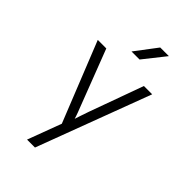

<svg xmlns="http://www.w3.org/2000/svg" viewBox="-282 -884 1163 1163"><g transform="rotate(45 300.0 -302.5)"><path d="M191 180 272 -37 67 -550H140L273 -204Q283 -179 292.5 -153.5Q302 -128 306 -113Q311 -128 319.5 -154Q328 -180 337 -205L462 -550H533L259 180ZM261 -645 367 -785H441L330 -645Z"/></g></svg>

Font: JetBrains Mono NL ExtraLight
Style: Regular
Weight: 200
Designer: Philipp Nurullin, Konstantin Bulenkov
Foundry: JetBrains
Version: Version 2.304; ttfautohint (v1.8.4.7-5d5b)